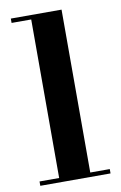

<svg xmlns="http://www.w3.org/2000/svg" viewBox="-86 -799 535 848"><g transform="rotate(-10 182.0 -375.0)"><path d="M252 -750V-19.5H339.5V0H24.5V-19.5H112.5V-730.5H24.5V-750Z"/></g></svg>

Font: Bodoni Moda 11pt
Style: Bold
Weight: 700
Designer: Owen Earl
Foundry: indestructible type
Version: Version 2.004